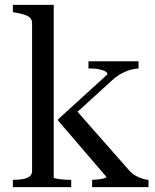

<svg xmlns="http://www.w3.org/2000/svg" viewBox="-20 -770 637 790"><path d="M591 0H359V-30Q368 -30 382 -31.5Q396 -33 407 -36Q418 -39 418 -42L219 -274V-279L422 -464Q422 -472 412 -477Q402 -482 387.5 -485Q373 -488 357 -488H344V-518H550V-488H549Q537 -488 519.5 -483.5Q502 -479 482.5 -469Q463 -459 445 -443L277 -290L285 -326L514 -66Q525 -54 540 -46Q555 -38 569 -34Q583 -30 590 -30H591ZM201 -750V-40Q201 -37 211.5 -35Q222 -33 238.5 -31.5Q255 -30 273 -30V0H33V-30H34Q56 -30 73.5 -33Q91 -36 101.5 -44Q112 -52 112 -66V-673Q112 -688 104.5 -696Q97 -704 82 -709Q67 -714 44 -718L33 -720V-750Z"/></svg>

Font: Roboto Serif 144pt
Style: Regular
Weight: 400
Version: Version 1.008